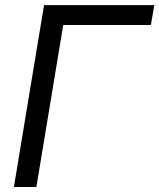

<svg xmlns="http://www.w3.org/2000/svg" viewBox="-20 -748 637 768"><path d="M597.2 -727.5 583.5 -647.9H232.9L125.5 0H35.6L156.2 -727.5Z"/></svg>

Font: Inter 24pt
Style: Italic
Weight: 400
Italic angle: -9.3988°
Designer: Rasmus Andersson
Foundry: rsms
Version: Version 4.001;git-66647c0bb